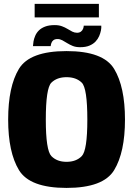

<svg xmlns="http://www.w3.org/2000/svg" viewBox="-20 -938 670 964"><path d="M314 5.5Q499 5.5 553.2 -84Q607.5 -173.5 607.5 -337.5Q607.5 -502 553.2 -591.8Q499 -681.5 314 -681.5Q129 -681.5 75 -592.2Q21 -503 21 -337.5Q21 -173.5 75.2 -84Q129.5 5.5 314 5.5ZM314 -125.5Q266 -125.5 238 -154.2Q210 -183 210 -337.5Q210 -495.5 238 -523Q266 -550.5 314 -550.5Q362.5 -550.5 390.5 -523Q418.5 -495.5 418.5 -337.5Q418.5 -183 390.5 -154.2Q362.5 -125.5 314 -125.5ZM382 -701Q410.5 -701 429.2 -709Q448 -717 459.8 -729.5Q471.5 -742 477.8 -756.5Q484 -771 486.8 -785Q489.5 -799 488.5 -809H400.5Q400.5 -802.5 397.2 -793.8Q394 -785 386.2 -779.2Q378.5 -773.5 367 -773.5Q354.5 -773.5 343 -779.2Q331.5 -785 319 -792.8Q306.5 -800.5 291 -806.2Q275.5 -812 254.5 -812Q226 -812 206.5 -804.5Q187 -797 175 -785Q163 -773 156.8 -758.2Q150.5 -743.5 148.2 -730Q146 -716.5 145.5 -706.5H234.5Q235 -713 237.8 -721.5Q240.5 -730 248 -736Q255.5 -742 269 -742Q281 -742 292.8 -735.8Q304.5 -729.5 317.2 -721.5Q330 -713.5 345.5 -707.2Q361 -701 382 -701ZM154 -850.5H476.5V-918.5H154Z"/></svg>

Font: Anybody SemiCondensed ExtraBold
Style: Regular
Weight: 800
Width: 4
Version: Version 1.113;gftools[0.9.25]